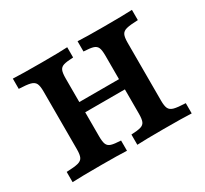

<svg xmlns="http://www.w3.org/2000/svg" viewBox="-121 -744 977 917"><g transform="rotate(-30 367.5 -285.5)"><path d="M476.8 -125.8V-445.2Q476.8 -475 471 -488.7Q465.2 -502.4 448.8 -507.7Q432.4 -512.9 396 -514.5V-571Q440.4 -568.5 539.9 -568.5Q650.6 -568.5 695.8 -571V-514.5Q652 -513 632.5 -507.9Q613 -502.9 606.2 -489Q599.5 -475.2 599.5 -445.2V-125.8Q599.5 -96 606.3 -82.3Q613.2 -68.5 632.8 -63.3Q652.5 -58.1 695.8 -56.5V0Q650.6 -2.4 539.9 -2.4Q440.4 -2.4 396 0V-56.5Q432.4 -58 448.8 -63.1Q465.2 -68.1 471 -81.9Q476.8 -95.7 476.8 -125.8ZM135.4 -125.8V-445.2Q135.4 -475 128.5 -488.7Q121.6 -502.4 102 -507.7Q82.4 -512.9 39 -514.5V-571Q85.9 -568.5 199.3 -568.5Q296.6 -568.5 338.9 -571V-514.5Q302.4 -513 286 -507.9Q269.6 -502.9 263.8 -489Q258 -475.2 258 -445.2V-125.8Q258 -96 263.9 -82.3Q269.7 -68.5 286.1 -63.3Q302.5 -58.1 338.9 -56.5V0Q296.6 -2.4 199.3 -2.4Q85.9 -2.4 39 0V-56.5Q82.8 -58 102.3 -63.1Q121.9 -68.1 128.6 -81.9Q135.4 -95.7 135.4 -125.8ZM208.2 -315.3H526.7V-258.9H208.2Z"/></g></svg>

Font: Playfair Micro SmCond SmLight
Style: Regular
Weight: 360
Width: 4
Designer: Claus Eggers Sørensen
Foundry: Claus Eggers Sørensen
Version: Version 2.100;Glyphs 3.2 (3219)